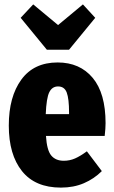

<svg xmlns="http://www.w3.org/2000/svg" viewBox="-20 -835 518 873"><path d="M456 -217H189Q193 -152 213 -128Q233 -104 270 -104Q297 -104 321 -114.5Q345 -125 375 -147L443 -57Q408 -22 361.5 -2Q315 18 257 18Q140 18 80 -57Q20 -132 20 -264Q20 -395 77 -473Q134 -551 242 -551Q343 -551 401.5 -481Q460 -411 460 -275Q460 -251 456 -217ZM294 -323Q294 -386 283.5 -414Q273 -442 244 -442Q217 -442 204 -415.5Q191 -389 188 -316H294ZM413 -754 294 -609H193L74 -754L131 -815L244 -721L357 -815Z"/></svg>

Font: Fira Sans Compressed ExtraBold
Style: Regular
Weight: 800
Width: 1
Designer: bBox Type GmbH & Carrois Corporate GbR & Edenspiekermann AG
Foundry: bBox Type GmbH & Carrois Corporate GbR & Edenspiekermann AG
Version: Version 4.301